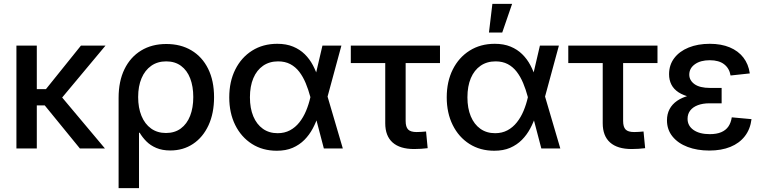

<svg xmlns="http://www.w3.org/2000/svg" viewBox="-20 -764 3926 988"><path d="M169.4 -529.3V0H64.5V-529.3ZM522.9 -529.3 266.1 -221.7H136.7L134.8 -305.2H216.3L396.5 -529.3ZM391.1 0 207 -225.6 272.9 -294.4 520 0Z M590.3 204.1V-260.3Q590.3 -346.2 620.6 -408.2Q650.9 -470.2 706.1 -503.9Q761.2 -537.6 835.9 -537.6Q910.2 -537.6 965.3 -504.6Q1020.5 -471.7 1051 -410.2Q1081.5 -348.6 1081.5 -263.7Q1081.5 -181.2 1053 -119.4Q1024.4 -57.6 973.6 -23.7Q922.9 10.3 856.4 10.3Q814.9 10.3 784.4 -2.7Q753.9 -15.6 733.2 -36.6Q712.4 -57.6 698.7 -81.1H695.3V204.1ZM834 -79.6Q878.9 -79.6 910.4 -102.8Q941.9 -126 958.3 -167.7Q974.6 -209.5 974.6 -264.6Q974.6 -319.3 958.7 -360.6Q942.9 -401.9 911.6 -425Q880.4 -448.2 835.4 -448.2Q790.5 -448.2 758.1 -425.3Q725.6 -402.3 708.3 -361.3Q690.9 -320.3 690.9 -264.6Q690.9 -209.5 708 -167.7Q725.1 -126 757.3 -102.8Q789.6 -79.6 834 -79.6Z M1404.3 11.7Q1331.5 11.7 1276.4 -23.4Q1221.2 -58.6 1190.4 -120.6Q1159.7 -182.6 1159.7 -263.2Q1159.7 -344.2 1190.7 -406.2Q1221.7 -468.3 1277.3 -503.4Q1333 -538.6 1406.7 -538.6Q1453.1 -538.6 1488 -524.2Q1522.9 -509.8 1548.1 -485.1Q1573.2 -460.4 1590.3 -428Q1607.4 -395.5 1618.2 -359.4H1650.4L1665 -269L1744.1 0H1646.5L1576.7 -266.1Q1566.9 -303.2 1553 -336.4Q1539.1 -369.6 1519.8 -394.8Q1500.5 -419.9 1473.6 -434.1Q1446.8 -448.2 1411.1 -448.2Q1366.7 -448.2 1334 -425.8Q1301.3 -403.3 1283.7 -361.8Q1266.1 -320.3 1266.1 -263.2Q1266.1 -207 1283.4 -165.5Q1300.8 -124 1332.8 -101.3Q1364.7 -78.6 1408.7 -78.6Q1444.3 -78.6 1472.2 -93.5Q1500 -108.4 1520.5 -134.3Q1541 -160.2 1554.9 -193.4Q1568.8 -226.6 1577.1 -263.2L1639.2 -529.3H1736.8L1664.6 -263.2L1649.9 -171.9H1618.7Q1606.9 -135.7 1589.4 -102.8Q1571.8 -69.8 1546.4 -44.2Q1521 -18.6 1486.1 -3.4Q1451.2 11.7 1404.3 11.7Z M2111.3 2.9Q2038.1 2.9 2000.2 -30.8Q1962.4 -64.5 1962.4 -129.9V-439.5H1785.2V-529.3H2244.1V-439.5H2067.4V-141.6Q2067.4 -110.8 2080.1 -97.7Q2092.8 -84.5 2124 -84.5Q2135.3 -84.5 2148.2 -85.4Q2161.1 -86.4 2172.4 -87.4L2180.7 -1.5Q2164.6 0.5 2147 1.7Q2129.4 2.9 2111.3 2.9Z M2523.4 11.7Q2450.7 11.7 2395.5 -23.4Q2340.3 -58.6 2309.6 -120.6Q2278.8 -182.6 2278.8 -263.2Q2278.8 -344.2 2309.8 -406.2Q2340.8 -468.3 2396.5 -503.4Q2452.1 -538.6 2525.9 -538.6Q2572.3 -538.6 2607.2 -524.2Q2642.1 -509.8 2667.2 -485.1Q2692.4 -460.4 2709.5 -428Q2726.6 -395.5 2737.3 -359.4H2769.5L2784.2 -269L2863.3 0H2765.6L2695.8 -266.1Q2686 -303.2 2672.1 -336.4Q2658.2 -369.6 2638.9 -394.8Q2619.6 -419.9 2592.8 -434.1Q2565.9 -448.2 2530.3 -448.2Q2485.8 -448.2 2453.1 -425.8Q2420.4 -403.3 2402.8 -361.8Q2385.3 -320.3 2385.3 -263.2Q2385.3 -207 2402.6 -165.5Q2419.9 -124 2451.9 -101.3Q2483.9 -78.6 2527.8 -78.6Q2563.5 -78.6 2591.3 -93.5Q2619.1 -108.4 2639.6 -134.3Q2660.2 -160.2 2674.1 -193.4Q2688 -226.6 2696.3 -263.2L2758.3 -529.3H2856L2783.7 -263.2L2769 -171.9H2737.8Q2726.1 -135.7 2708.5 -102.8Q2690.9 -69.8 2665.5 -44.2Q2640.1 -18.6 2605.2 -3.4Q2570.3 11.7 2523.4 11.7ZM2496.1 -596.7 2513.7 -744.1H2615.2L2564.5 -596.7Z M3230.5 2.9Q3157.2 2.9 3119.4 -30.8Q3081.5 -64.5 3081.5 -129.9V-439.5H2904.3V-529.3H3363.3V-439.5H3186.5V-141.6Q3186.5 -110.8 3199.2 -97.7Q3211.9 -84.5 3243.2 -84.5Q3254.4 -84.5 3267.3 -85.4Q3280.3 -86.4 3291.5 -87.4L3299.8 -1.5Q3283.7 0.5 3266.1 1.7Q3248.5 2.9 3230.5 2.9Z M3629.9 10.7Q3567.9 10.7 3518.6 -7.8Q3469.2 -26.4 3440.7 -61.5Q3412.1 -96.7 3412.1 -145Q3412.1 -176.8 3425.3 -202.1Q3438.5 -227.5 3464.8 -245.6Q3491.2 -263.7 3530.8 -273.4Q3570.3 -283.2 3623 -283.2H3693.4V-232.4H3630.9Q3596.7 -232.4 3571.3 -222.9Q3545.9 -213.4 3532 -195.6Q3518.1 -177.7 3518.1 -152.8Q3518.1 -116.7 3548.8 -95.2Q3579.6 -73.7 3632.3 -73.7Q3667.5 -73.7 3691.2 -83.7Q3714.8 -93.8 3728 -112.8Q3741.2 -131.8 3745.6 -160.2L3847.2 -150.9Q3840.8 -99.1 3812.7 -63Q3784.7 -26.9 3738.3 -8.1Q3691.9 10.7 3629.9 10.7ZM3627.4 -254.9Q3574.2 -254.9 3535.6 -263.7Q3497.1 -272.5 3471.9 -288.8Q3446.8 -305.2 3434.8 -328.9Q3422.9 -352.5 3422.9 -381.8Q3422.9 -429.7 3449.5 -464.8Q3476.1 -500 3523.4 -519.3Q3570.8 -538.6 3632.3 -538.6Q3691.4 -538.6 3735.1 -520.3Q3778.8 -502 3805.2 -468Q3831.5 -434.1 3838.4 -386.2L3739.3 -375.5Q3733.4 -412.1 3706.5 -433.1Q3679.7 -454.1 3632.3 -454.1Q3584.5 -454.1 3555.7 -433.3Q3526.9 -412.6 3526.9 -379.9Q3526.9 -350.6 3553.7 -331.1Q3580.6 -311.5 3634.3 -311.5H3693.4V-254.9Z"/></svg>

Font: Inter 24pt Medium
Style: Regular
Weight: 500
Designer: Rasmus Andersson
Foundry: rsms
Version: Version 4.001;git-66647c0bb